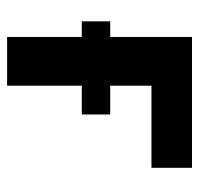

<svg xmlns="http://www.w3.org/2000/svg" viewBox="-30 -530 560 540"><g transform="rotate(90 250.0 -260.0)"><path d="M84 0V-210H40V-290H84V-520H452V-406H221V-290H302V-210H221V0Z"/></g></svg>

Font: Iosevka Term Curly Heavy
Style: Regular
Weight: 900
Designer: Belleve Invis
Foundry: Belleve Invis
Version: Version 32.3.0